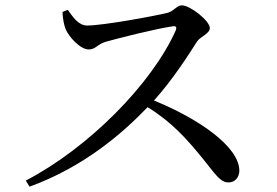

<svg xmlns="http://www.w3.org/2000/svg" viewBox="-20 -713 1040 722"><path d="M215 -668C216 -641 221 -618 227 -603C239 -575 281 -527 314 -527C340 -527 346 -547 378 -556C431 -571 567 -605 629 -614C640 -616 646 -613 641 -599C551 -397 312 -156 77 -34L91 -11C297 -86 442 -213 535 -310C626 -254 682 -191 743 -116C790 -58 808 -27 839 -27C866 -27 880 -49 880 -71C880 -163 722 -269 559 -335C630 -414 688 -505 721 -557C734 -576 769 -586 769 -608C769 -634 696 -693 663 -693C646 -693 633 -671 611 -665C558 -652 367 -617 308 -617C274 -617 253 -651 235 -676Z"/></svg>

Font: Source Han Serif JP Medium
Style: Regular
Weight: 500
Designer: Ryoko NISHIZUKA 西塚涼子 (kana & ideographs); Frank Grießhammer (Latin, Greek & Cyrillic); Wenlong ZHANG 张文龙 (bopomofo); San
Foundry: Adobe Systems Incorporated
Version: Version 1.001;PS 1.001;hotconv 16.6.54;makeotf.lib2.5.65590